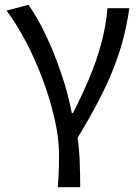

<svg xmlns="http://www.w3.org/2000/svg" viewBox="-20 -577 580 797"><path d="M220 200Q222 174 223 155Q224 136 224.5 115Q225 94 225 65Q225 -3 206.5 -84Q188 -165 157 -248Q126 -331 87 -405Q48 -479 7 -533L98 -557Q124 -521 150.5 -470.5Q177 -420 201.5 -360Q226 -300 246 -235.5Q266 -171 278 -108H283Q318 -176 348.5 -247.5Q379 -319 399.5 -393.5Q420 -468 426 -543H517Q507 -474 490.5 -412Q474 -350 449 -287.5Q424 -225 388 -156Q352 -87 302 -5Q309 43 311 97.5Q313 152 313 200Z"/></svg>

Font: Noto Sans KR
Style: Regular
Weight: 400
Designer: Ryoko NISHIZUKA  (kana, bopomofo & ideographs); Paul D. Hunt (Latin, Greek & Cyrillic); Sandoll Communications , Soo-you
Foundry: Adobe
Version: Version 2.004-H2;hotconv 1.0.118;makeotfexe 2.5.65603